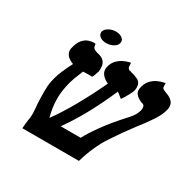

<svg xmlns="http://www.w3.org/2000/svg" viewBox="-147 -819 985 975"><g transform="rotate(30 346.0 -331.5)"><path d="M202 -625Q206 -641 224.5 -652Q243 -663 266 -663Q287 -663 301 -653.5Q315 -644 315 -630Q315 -626 314 -625Q312 -609 293 -598Q274 -587 251 -587Q230 -587 216 -596.5Q202 -606 202 -620ZM690 -451Q683 -418 656 -377.5Q629 -337 594 -293Q552 -238 505.5 -167.5Q459 -97 431 0H99Q100 -16 101.5 -27.5Q103 -39 104 -49Q106 -59 107 -67.5Q108 -76 108 -83V-88Q107 -104 106.5 -118Q106 -132 104 -145Q103 -165 102.5 -183.5Q102 -202 102 -218Q102 -234 103 -248.5Q104 -263 107 -277Q114 -312 128.5 -346.5Q143 -381 159 -411Q110 -429 110 -465Q110 -467 110 -470Q110 -473 111 -475Q119 -512 134.5 -529.5Q150 -547 167 -552.5Q184 -558 195 -558Q200 -558 203.5 -557.5Q207 -557 207 -557Q208 -540 214.5 -533Q221 -526 241 -521Q292 -511 292 -464Q292 -460 292 -454.5Q292 -449 291 -443Q289 -436 284.5 -423.5Q280 -411 276 -404Q265 -404 247.5 -404Q230 -404 223 -403H222Q212 -379 201.5 -351.5Q191 -324 185 -293Q181 -274 179 -255.5Q177 -237 177 -219Q177 -192 181 -165.5Q185 -139 192 -114Q234 -172 276.5 -247Q319 -322 362 -413Q314 -436 314 -471Q314 -478 315 -482Q321 -509 336 -525Q351 -541 368.5 -549.5Q386 -558 398.5 -561Q411 -564 411 -564Q411 -538 415.5 -533Q420 -528 424 -526Q426 -526 428.5 -525.5Q431 -525 432 -525Q433 -524 434 -523.5Q435 -523 436 -523Q456 -519 477.5 -508.5Q499 -498 499 -468Q499 -464 498.5 -460Q498 -456 497 -451Q495 -442 482 -418Q469 -394 458 -379Q441 -393 435 -397.5Q429 -402 426 -403Q393 -326 352.5 -250.5Q312 -175 263 -106H380Q398 -141 436.5 -195Q475 -249 542 -322Q570 -353 576 -381Q577 -385 577 -388Q577 -391 577 -393Q577 -406 571.5 -410Q566 -414 562 -415V-414Q513 -433 513 -465Q513 -471 514 -474Q520 -505 536 -522.5Q552 -540 570.5 -548.5Q589 -557 602 -559.5Q615 -562 615 -562V-551Q615 -536 618.5 -532.5Q622 -529 626 -527Q633 -526 635 -524H633Q633 -524 633.5 -523.5Q634 -523 635 -523Q645 -520 658 -514Q671 -508 681.5 -496.5Q692 -485 692 -465Q692 -461 691.5 -458Q691 -455 690 -451Z"/></g></svg>

Font: Libertinus Serif SemiBold
Style: Italic
Weight: 600
Italic angle: -11.5°
Designer: Philipp H. Poll, Khaled Hosny
Foundry: Caleb Maclennan
Version: Version 7.051;RELEASE